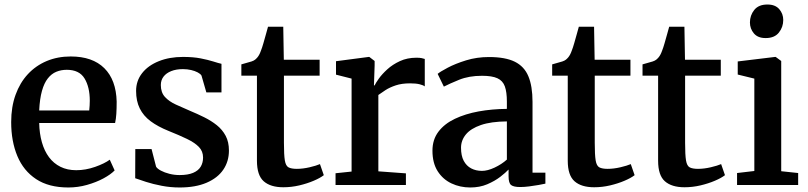

<svg xmlns="http://www.w3.org/2000/svg" viewBox="-20 -819 3578 850"><path d="M282.5 11Q196 11 140 -26Q84 -63 56.8 -128.2Q29.5 -193.5 29.5 -278.5Q29.5 -345.5 48.8 -399Q68 -452.5 103.2 -490.5Q138.5 -528.5 186.8 -548.8Q235 -569 293 -569Q389.5 -569 441.8 -517.2Q494 -465.5 496.5 -369Q496.5 -338 495 -315Q493.5 -292 489.5 -274.5H153.5Q154.5 -227.5 165.5 -189Q176.5 -150.5 197 -123Q217.5 -95.5 247.8 -80.5Q278 -65.5 317.5 -65.5Q359 -65.5 401 -80.2Q443 -95 466 -112L487.5 -64.5Q470 -46.5 438 -29.2Q406 -12 365.5 -0.5Q325 11 282.5 11ZM153.5 -330H375Q376 -339.5 376.8 -351.5Q377.5 -363.5 377.5 -373Q377.5 -433.5 354.2 -471.8Q331 -510 275.5 -510Q250.5 -510 229.2 -501.2Q208 -492.5 191.8 -472Q175.5 -451.5 165.8 -416.8Q156 -382 153.5 -330Z M775.5 11Q734.5 11 695.8 3.5Q657 -4 626.5 -13.8Q596 -23.5 578.5 -30L579 -159H651L671 -81Q676.5 -72 692.5 -63.5Q708.5 -55 730.2 -49.5Q752 -44 775 -44Q812 -44 835 -53.8Q858 -63.5 868.5 -81Q879 -98.5 879 -121.5Q879 -149.5 860.5 -168.5Q842 -187.5 807.8 -204Q773.5 -220.5 726 -239.5Q679 -258.5 647 -282.2Q615 -306 598.8 -338.8Q582.5 -371.5 582.5 -416.5Q582.5 -461 609 -495Q635.5 -529 682.8 -548Q730 -567 790 -567Q835.5 -567 868.5 -560.5Q901.5 -554 924.2 -546.8Q947 -539.5 960.5 -536.5V-410H893.5L872 -484.5Q867.5 -492 855.2 -498.5Q843 -505 826 -509Q809 -513 789.5 -513Q760 -513 738 -504.2Q716 -495.5 704 -479.8Q692 -464 692 -442.5Q692 -409.5 710.5 -389.5Q729 -369.5 758.8 -356Q788.5 -342.5 821 -328.5Q853.5 -315 884.2 -299.8Q915 -284.5 939.8 -264.8Q964.5 -245 979 -217.8Q993.5 -190.5 993.5 -152.5Q993.5 -104.5 968.5 -67.8Q943.5 -31 894.5 -10Q845.5 11 775.5 11Z M1234.5 10Q1177.5 10 1147.5 -16.5Q1117.5 -43 1117.5 -107.5V-484H1048.5V-534Q1059 -537.5 1071.2 -540.5Q1083.5 -543.5 1093.8 -547Q1104 -550.5 1109.5 -555Q1115.5 -560 1120 -565.5Q1124.5 -571 1128.2 -578.2Q1132 -585.5 1135.5 -595.5Q1140.5 -608 1146.2 -628Q1152 -648 1157.5 -668Q1163 -688 1166.5 -700.5H1234L1236.5 -554.5H1395V-484H1237V-187Q1237 -133.5 1241 -109Q1245 -84.5 1257.5 -78Q1270 -71.5 1294 -71.5Q1321 -71.5 1350.8 -78.5Q1380.5 -85.5 1396.5 -92.5L1413.5 -43.5Q1397.5 -31 1368.8 -18.8Q1340 -6.5 1305 1.8Q1270 10 1234.5 10Z M1465.5 0V-52L1536.5 -59.5V-471L1467.5 -488.5V-548L1612.5 -567H1615L1638.5 -549V-529L1635.5 -441H1638.5Q1643 -451 1657 -470.8Q1671 -490.5 1694.5 -512Q1718 -533.5 1750.5 -548.5Q1783 -563.5 1823.5 -563.5Q1837.5 -563.5 1846.2 -561.8Q1855 -560 1860.5 -558V-436.5Q1853.5 -442 1837.5 -446Q1821.5 -450 1795.5 -450Q1758.5 -450 1731.8 -441Q1705 -432 1686.5 -420Q1668 -408 1655 -398.5V-60.5L1777 -51.5V0Z M2062 11Q2017 11 1978.8 -7Q1940.5 -25 1917.5 -61.2Q1894.5 -97.5 1894.5 -152Q1894.5 -201 1921 -236Q1947.5 -271 1993.8 -293Q2040 -315 2099.2 -325.8Q2158.5 -336.5 2224 -337V-369Q2224 -411.5 2215 -436.5Q2206 -461.5 2182.2 -472.5Q2158.5 -483.5 2114 -483.5Q2056 -483.5 2012.5 -465.8Q1969 -448 1945 -435.5L1917.5 -492Q1928.5 -501.5 1962 -519.2Q1995.5 -537 2043.2 -551.8Q2091 -566.5 2144.5 -566.5Q2217 -566.5 2259 -545.8Q2301 -525 2319.2 -481.2Q2337.5 -437.5 2337.5 -368V-54.5H2394.5V-6Q2383.5 -3.5 2364 0Q2344.5 3.5 2322.8 6.2Q2301 9 2283 9Q2254 9 2242.8 0.2Q2231.5 -8.5 2231.5 -38.5V-68.5Q2219 -55 2194.8 -36.2Q2170.5 -17.5 2137 -3.2Q2103.5 11 2062 11ZM2113.5 -62.5Q2138.5 -62.5 2169.5 -77Q2200.5 -91.5 2224 -112.5V-281.5Q2154 -281 2109 -265.5Q2064 -250 2042.5 -223.8Q2021 -197.5 2021 -165Q2021 -129.5 2033 -107Q2045 -84.5 2066 -73.5Q2087 -62.5 2113.5 -62.5Z M2610.5 10Q2553.5 10 2523.5 -16.5Q2493.5 -43 2493.5 -107.5V-484H2424.5V-534Q2435 -537.5 2447.2 -540.5Q2459.5 -543.5 2469.8 -547Q2480 -550.5 2485.5 -555Q2491.5 -560 2496 -565.5Q2500.5 -571 2504.2 -578.2Q2508 -585.5 2511.5 -595.5Q2516.5 -608 2522.2 -628Q2528 -648 2533.5 -668Q2539 -688 2542.5 -700.5H2610L2612.5 -554.5H2771V-484H2613V-187Q2613 -133.5 2617 -109Q2621 -84.5 2633.5 -78Q2646 -71.5 2670 -71.5Q2697 -71.5 2726.8 -78.5Q2756.5 -85.5 2772.5 -92.5L2789.5 -43.5Q2773.5 -31 2744.8 -18.8Q2716 -6.5 2681 1.8Q2646 10 2610.5 10Z M3010.5 10Q2953.5 10 2923.5 -16.5Q2893.5 -43 2893.5 -107.5V-484H2824.5V-534Q2835 -537.5 2847.2 -540.5Q2859.5 -543.5 2869.8 -547Q2880 -550.5 2885.5 -555Q2891.5 -560 2896 -565.5Q2900.5 -571 2904.2 -578.2Q2908 -585.5 2911.5 -595.5Q2916.5 -608 2922.2 -628Q2928 -648 2933.5 -668Q2939 -688 2942.5 -700.5H3010L3012.5 -554.5H3171V-484H3013V-187Q3013 -133.5 3017 -109Q3021 -84.5 3033.5 -78Q3046 -71.5 3070 -71.5Q3097 -71.5 3126.8 -78.5Q3156.5 -85.5 3172.5 -92.5L3189.5 -43.5Q3173.5 -31 3144.8 -18.8Q3116 -6.5 3081 1.8Q3046 10 3010.5 10Z M3243 0V-53L3319.5 -62V-471L3246 -489V-547L3411.5 -567H3414L3438.5 -549V-61L3513.5 -53V0ZM3369 -650.5Q3335 -650.5 3317.5 -671.2Q3300 -692 3300 -719.5Q3300 -751 3319.2 -775Q3338.5 -799 3377 -799H3378Q3412 -799 3429.8 -778.5Q3447.5 -758 3447.5 -730.5Q3447.5 -699 3428.2 -674.8Q3409 -650.5 3370 -650.5Z"/></svg>

Font: Merriweather 20pt SemiBold
Style: Regular
Weight: 600
Version: Version 2.100